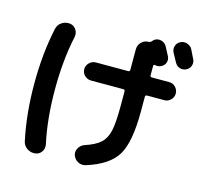

<svg xmlns="http://www.w3.org/2000/svg" viewBox="-122 -966 1244 1162"><g transform="rotate(15 500.0 -385.0)"><path d="M943.4 -797.9Q948.2 -788.1 957.5 -769Q966.8 -750 970.7 -742.2Q980.5 -722.7 973.6 -702.1Q966.8 -681.6 946.8 -671.9Q926.8 -662.1 906.2 -668.9Q885.7 -675.8 875 -696.3Q866.2 -713.9 845.7 -750Q835.9 -769.5 842.3 -790Q848.6 -810.5 868.7 -820.8Q888.7 -831.1 911.1 -823.7Q933.6 -816.4 943.4 -797.9ZM194.3 56.6Q167 59.6 144 44.4Q121.1 29.3 115.2 2Q80.1 -161.1 80.1 -350.1Q80.1 -539.1 115.2 -702.1Q121.1 -729.5 144 -744.6Q167 -759.8 194.3 -756.8Q219.7 -753.9 233.9 -732.9Q248 -711.9 243.2 -686.5Q210 -534.2 210 -349.6Q210 -165 243.2 -12.7Q248 12.7 233.9 33.2Q219.7 53.7 194.3 56.6ZM407.2 -457Q383.8 -457 366.7 -473.6Q349.6 -490.2 349.6 -513.2Q349.6 -536.1 366.7 -553.2Q383.8 -570.3 407.2 -570.3H609.4Q620.1 -570.3 620.1 -581.1V-710Q620.1 -736.3 638.7 -754.9Q657.2 -773.4 682.6 -773.4Q693.4 -773.4 700.2 -781.2Q709 -792 717.8 -796.9Q737.3 -806.6 758.3 -799.8Q779.3 -793 790 -773.4Q793.9 -764.6 804.2 -746.6Q814.5 -728.5 818.4 -719.7Q828.1 -700.2 821.3 -680.2Q814.5 -660.2 793.9 -651.4Q777.3 -642.6 757.8 -647.5Q747.1 -649.4 747.1 -639.6V-581.1Q747.1 -570.3 757.8 -570.3H867.2Q890.6 -570.3 906.7 -553.2Q922.9 -536.1 922.9 -513.2Q922.9 -490.2 906.2 -473.6Q889.6 -457 867.2 -457H757.8Q747.1 -457 747.1 -445.3V-352.5Q747.1 -163.1 698.2 -80.6Q649.4 2 509.8 45.9Q484.4 53.7 461.9 42.5Q439.5 31.2 429.7 6.8Q421.9 -16.6 433.6 -38.1Q445.3 -59.6 467.8 -68.4Q536.1 -90.8 566.9 -119.6Q597.7 -148.4 608.9 -198.7Q620.1 -249 620.1 -352.5V-445.3Q620.1 -457 609.4 -457Z"/></g></svg>

Font: Rounded-X Mgen+ 1m bold
Style: Bold
Weight: 700
Designer: [Source Han Sans]
Ryoko NISHIZUKA  (kana & ideographs); Paul D. Hunt (Latin, Greek & Cyrillic); Wenlong ZHANG  (bopomofo
Version: Version 1.059.20150602